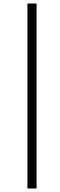

<svg xmlns="http://www.w3.org/2000/svg" viewBox="-20 -810 344 1092"><path d="M188 262H136V-790H188Z"/></svg>

Font: Tiro Gurmukhi
Style: Italic
Weight: 400
Italic angle: -11°
Designer: Gurmukhi: John Hudson & Fiona Ross, assisted by Paul Hanslow. Latin: John Hudson with Paul Hanslow, assisted by Kaja Soj
Foundry: Tiro Typeworks Ltd.
Version: Version 1.52